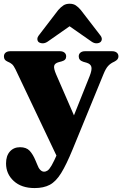

<svg xmlns="http://www.w3.org/2000/svg" viewBox="-20 -746 638 1001"><path d="M388 -93 282.5 82.5 60.5 -385Q51.5 -403.5 42.8 -411.2Q34 -419 19 -425Q9 -429.5 4.8 -435.8Q0.5 -442 0.5 -452Q0.5 -464.5 9.5 -471.8Q18.5 -479 34 -479H292Q307 -479 316 -471.8Q325 -464.5 325 -452Q325 -442 319.5 -435.8Q314 -429.5 301.5 -426L286.5 -422Q266 -416.5 262.5 -403.2Q259 -390 272.5 -358.5ZM280 52.5 298.5 8 323 -38 447.5 -349.5Q460 -381 456.5 -396.8Q453 -412.5 431.5 -419L414 -424Q402 -428 396.2 -435Q390.5 -442 390.5 -452Q390.5 -464.5 399.5 -471.8Q408.5 -479 423.5 -479H564Q579.5 -479 588.5 -471.8Q597.5 -464.5 597.5 -452Q597.5 -443.5 592.5 -437Q587.5 -430.5 576 -424.5Q556.5 -416 543.8 -402.2Q531 -388.5 518.5 -357L359 32Q326 112.5 298.8 156.5Q271.5 200.5 239.5 217.5Q207.5 234.5 160.5 234.5Q92 234.5 51.8 197.8Q11.5 161 11.5 106Q11.5 66.5 31.5 44Q51.5 21.5 84.5 21.5Q117.5 21.5 134.8 40.2Q152 59 165 90.5L174.5 113Q180.5 130 189.8 139.5Q199 149 209.5 149Q219.5 149 228.5 142.8Q237.5 136.5 249.5 115.8Q261.5 95 280 52.5ZM387 -640H298.5L457.5 -529Q470.5 -520 483.2 -520.2Q496 -520.5 503.5 -526.5Q510.5 -532.5 510.8 -542.5Q511 -552.5 500.5 -565L401.5 -693.5Q388 -709.5 375 -718Q362 -726.5 343 -726.5Q324 -726.5 310.8 -718Q297.5 -709.5 283.5 -693.5L185 -565Q174.5 -552.5 174.8 -542.5Q175 -532.5 181.5 -526.5Q190 -520.5 202.5 -520.2Q215 -520 228.5 -529Z"/></svg>

Font: Fraunces ExtraBold
Style: Regular
Weight: 800
Version: Version 1.000;[b76b70a41]